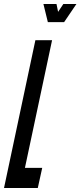

<svg xmlns="http://www.w3.org/2000/svg" viewBox="-44 -935 400 955"><path d="M-24 0H144L166 -100H80L215 -735H132ZM194 -825H275L336 -915H271L245 -876L237 -915H172Z"/></svg>

Font: League Gothic Condensed Italic
Style: Regular
Weight: 400
Width: 3
Designer: The League of Moveable Type
Version: Version 1.600; ttfautohint (v1.8.3)